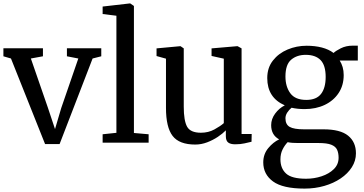

<svg xmlns="http://www.w3.org/2000/svg" viewBox="-21 -839 2140 1129"><path d="M-1 -508V-555H231.5V-508L160.5 -495L260 -207.5L302.5 -80L339 -203.5L439.5 -495L372.5 -508V-555H574.5V-508L523.5 -495L329.5 8H244L43.5 -495Z M663.5 -58V-746.5L582.5 -756.5V-800.5L743.5 -819H744.5L766.5 -804V-57L853 -49.5V0H582.5V-49.5Z M1362 9.5Q1334.5 9.5 1320.8 -1Q1307 -11.5 1307 -38V-72.5Q1288.5 -53.5 1259.8 -34.2Q1231 -15 1196.8 -2Q1162.5 11 1127 11Q1033 11 994 -39.8Q955 -90.5 955 -204.5V-494L899.5 -509.5V-554.5L1039.5 -567.5H1040.5L1059.5 -554.5V-212Q1059.5 -129.5 1079.2 -94Q1099 -58.5 1160.5 -58.5Q1204.5 -58.5 1240 -78Q1275.5 -97.5 1295 -115V-494L1223 -510V-554.5L1374.5 -567.5H1376L1399.5 -554.5V-51H1459L1458 -5.5Q1441 -1.5 1417 4Q1393 9.5 1362 9.5Z M1770 270Q1642 270 1584.5 228Q1527 186 1527 116Q1527 67.5 1556.2 32.2Q1585.5 -3 1620.5 -19.5Q1573.5 -45 1573.5 -103Q1573.5 -139.5 1597 -171.2Q1620.5 -203 1653.5 -219.5Q1550.5 -264.5 1550.5 -380Q1550.5 -440.5 1583.8 -483Q1617 -525.5 1670 -547.8Q1723 -570 1782 -570Q1831.5 -570 1871.8 -559.5Q1912 -549 1940.5 -527.5Q1951.5 -539 1982.5 -554.8Q2013.5 -570.5 2052.5 -570.5H2083V-483H1976.5Q1987.5 -466 1993.8 -444.5Q2000 -423 2000 -397.5Q2000 -337 1970.2 -292Q1940.5 -247 1888.5 -222.2Q1836.5 -197.5 1770 -197.5Q1728.5 -197.5 1693.5 -205.5Q1678 -193 1667.8 -176.8Q1657.5 -160.5 1657.5 -143.5Q1657.5 -107 1682.5 -92.8Q1707.5 -78.5 1767.5 -78.5H1881.5Q1980 -78.5 2026 -41.2Q2072 -4 2072 62.5Q2072 106.5 2048 144.2Q2024 182 1982.2 210.2Q1940.5 238.5 1886 254.2Q1831.5 270 1770 270ZM1780 -251.5Q1839.5 -251.5 1866.8 -286.8Q1894 -322 1894 -386.5Q1894 -455 1864 -485.8Q1834 -516.5 1776.5 -516.5Q1725 -516.5 1691.2 -488Q1657.5 -459.5 1657.5 -389Q1657.5 -329.5 1686.2 -290.5Q1715 -251.5 1780 -251.5ZM1779 212Q1826.5 212 1870.2 197.5Q1914 183 1942 155.5Q1970 128 1970 88.5Q1970 60.5 1961 41.2Q1952 22 1926.8 12Q1901.5 2 1853 2H1733Q1715.5 2 1699.8 1Q1684 0 1670.5 -3Q1653 15 1640.5 40.2Q1628 65.5 1628 98Q1628 151 1661.2 181.5Q1694.5 212 1779 212Z"/></svg>

Font: Merriweather
Style: Regular
Weight: 400
Designer: Eben Sorkin
Foundry: Eben Sorkin
Version: Version 2.100; ttfautohint (v1.7.19-72a1) -l 8 -r 50 -G 200 